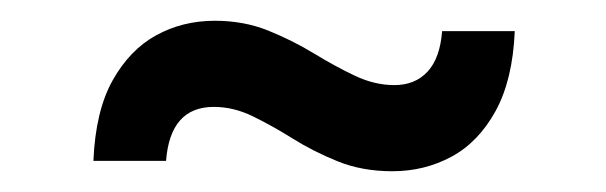

<svg xmlns="http://www.w3.org/2000/svg" viewBox="-20 -450 584 185"><path d="M358 -285Q389 -285 415 -299Q441 -313 457.5 -343Q474 -373 476 -420H406Q404 -394 392 -381Q380 -368 360 -368Q341 -368 322 -377Q303 -386 282.5 -398.5Q262 -411 238.5 -420.5Q215 -430 187 -430Q156 -430 130.5 -416Q105 -402 88.5 -372.5Q72 -343 70 -295H140Q142 -321 153.5 -334Q165 -347 186 -347Q205 -347 223.5 -338Q242 -329 262 -316.5Q282 -304 305.5 -294.5Q329 -285 358 -285Z"/></svg>

Font: Instrument Sans Condensed SemiBold
Style: Regular
Weight: 600
Width: 3
Designer: Rodrigo Fuenzalida
Foundry: fragTYPE
Version: Version 1.000;gftools[0.9.28]